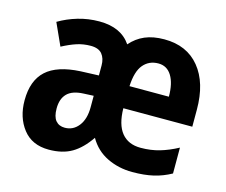

<svg xmlns="http://www.w3.org/2000/svg" viewBox="-85 -672 938 796"><g transform="rotate(15 384.0 -274.0)"><path d="M529 -556Q626 -556 680 -490Q734 -424 734 -309V-236H438Q439 -166 467.5 -131Q496 -96 549 -96Q593 -96 630.5 -107Q668 -118 707 -139V-28Q671 -8 632 1Q593 10 542 10Q483 10 433.5 -14Q384 -38 356 -87Q322 -37 282 -13.5Q242 10 183 10Q111 10 72.5 -39.5Q34 -89 34 -162Q34 -247 81 -290Q128 -333 227 -338L305 -341V-384Q305 -414 290 -432.5Q275 -451 241 -451Q210 -451 182 -442Q154 -433 120 -415L77 -510Q114 -532 158 -545Q202 -558 250 -558Q343 -558 385 -496Q411 -526 446 -541Q481 -556 529 -556ZM531 -453Q491 -453 466.5 -424Q442 -395 439 -331H608Q608 -388 588 -420.5Q568 -453 531 -453ZM263 -252Q215 -250 193 -227.5Q171 -205 171 -164Q171 -128 185 -111.5Q199 -95 224 -95Q260 -95 283 -124.5Q306 -154 306 -205V-254Z"/></g></svg>

Font: Noto Sans Kannada Condensed
Style: Bold
Weight: 700
Width: 3
Designer: Jelle Bosma - Monotype Design Team
Foundry: Monotype Imaging Inc.
Version: Version 2.005; ttfautohint (v1.8.4.7-5d5b)